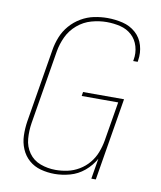

<svg xmlns="http://www.w3.org/2000/svg" viewBox="-84 -810 744 886"><g transform="rotate(10 288.0 -367.5)"><path d="M232 8Q267 8 303.5 -2Q340 -12 370 -37Q400 -62 419 -96L403 0H424L488 -387H296L293 -368H464L433 -182Q428 -154 417.5 -127Q407 -100 388 -77Q369 -54 343 -38.5Q317 -23 289 -17Q261 -11 233 -11Q196 -11 162 -23.5Q128 -36 107.5 -65Q87 -94 84 -131Q81 -168 87 -205L144 -550Q150 -586 166 -620Q182 -654 211.5 -679Q241 -704 277 -714Q313 -724 348 -724Q381 -724 412 -716.5Q443 -709 465.5 -688.5Q488 -668 497 -637Q506 -606 500 -574Q500 -571 499 -568H520L521 -575Q527 -611 517 -645.5Q507 -680 481 -703Q455 -726 420 -734.5Q385 -743 348 -743Q317 -743 285.5 -736.5Q254 -730 225 -713Q196 -696 174 -670.5Q152 -645 140 -614.5Q128 -584 123 -553L66 -208Q61 -175 62 -142Q63 -109 75.5 -79.5Q88 -50 111.5 -29.5Q135 -9 166.5 -0.5Q198 8 232 8Z"/></g></svg>

Font: Iosevka Sparkle Thin Oblique
Style: Regular
Weight: 100
Italic angle: -9°
Designer: Belleve Invis
Foundry: Belleve Invis
Version: Version 4.5.0; ttfautohint (v1.8.3)